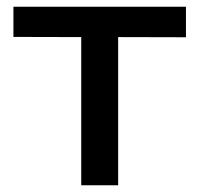

<svg xmlns="http://www.w3.org/2000/svg" viewBox="-20 -552 594 572"><path d="M534 -532V-441L332 -441.5V0H222V-441.5L20 -442V-532Z"/></svg>

Font: Argentum Sans
Style: Regular
Weight: 400
Designer: Julieta Ulanovsky, Owen Earl, Chris M. Simpson, Rasmus Andersson, Cristiano Sobral
Foundry: The Argentum Sans Project Authors
Version: Version 3.135; ttfautohint (v1.8.4.7-5d5b-dirty)